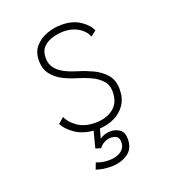

<svg xmlns="http://www.w3.org/2000/svg" viewBox="-130 -610 811 907"><g transform="rotate(-20 275.0 -157.0)"><path d="M274.5 198Q252 198 234.5 195Q217 192 200 186.5L212 154.5Q226.5 160 241.2 163.2Q256 166.5 276 166.5Q310.5 166.5 334.5 150.8Q358.5 135 358.5 105.5Q358.5 84.5 347 76.8Q335.5 69 319 69Q299 69 282.8 78.8Q266.5 88.5 259 100L232.5 92L254 10Q199 5.5 161.8 -21Q124.5 -47.5 111.5 -75.5L140.5 -100Q151 -72.5 185.8 -47.2Q220.5 -22 275 -22Q331 -22 366.2 -49.8Q401.5 -77.5 401.5 -133Q401.5 -167 381 -189.2Q360.5 -211.5 329.5 -225.5Q298.5 -239.5 267 -249Q235 -258 202 -274Q169 -290 146.5 -317.8Q124 -345.5 124 -389.5Q124 -432 147.8 -459Q171.5 -486 207.5 -499Q243.5 -512 281 -512Q337.5 -512 375 -486.5Q412.5 -461 423.5 -432L396 -411Q385.5 -440.5 354 -459.8Q322.5 -479 281 -479Q256 -479 227.2 -471.5Q198.5 -464 178.5 -444.8Q158.5 -425.5 158.5 -389.5Q158.5 -358 175.5 -337Q192.5 -316 220 -302.2Q247.5 -288.5 280 -279Q313 -269.5 349.2 -252.8Q385.5 -236 411 -207.5Q436.5 -179 436.5 -133Q436.5 -86 415.2 -55Q394 -24 359.8 -7.8Q325.5 8.5 285.5 10.5L272.5 57Q297 40 329 40Q351.5 40 372 53.5Q392.5 67 392.5 102Q392.5 151.5 357.5 174.8Q322.5 198 274.5 198Z"/></g></svg>

Font: Trispace SemiCondensed Thin
Style: Regular
Weight: 100
Width: 4
Designer: Tyler Finck
Foundry: Etcetera Type Company
Version: Version 1.210; ttfautohint (v1.8.3)